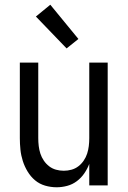

<svg xmlns="http://www.w3.org/2000/svg" viewBox="-20 -785 540 813"><path d="M220 8Q195 8 171 1Q147 -6 128.5 -21.5Q110 -37 97 -58.5Q84 -80 76.5 -103.5Q69 -127 66.5 -151.5Q64 -176 64 -200V-520H142V-200Q142 -183 144 -166.5Q146 -150 151 -134.5Q156 -119 165.5 -105Q175 -91 188 -81Q201 -71 217 -66.5Q233 -62 250 -62Q267 -62 283 -66.5Q299 -71 312 -81Q325 -91 334.5 -105Q344 -119 349 -134.5Q354 -150 356 -166.5Q358 -183 358 -200V-520H436V0H358V-91Q350 -70 337 -51Q324 -32 305.5 -18Q287 -4 264.5 2Q242 8 220 8ZM262 -580 132 -715 193 -765 312 -620Z"/></svg>

Font: Iosevka Fuck
Style: Regular
Weight: 400
Monospace: yes
Designer: Belleve Invis
Foundry: Belleve Invis
Version: Version 28.0.7; ttfautohint (v1.8.3)